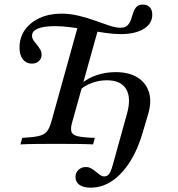

<svg xmlns="http://www.w3.org/2000/svg" viewBox="-20 -643 793 855"><path d="M71 0 79 -29Q126.6 -31.5 151.6 -37.1Q176.6 -42.7 188.3 -56.9Q200 -71 208.1 -99.2L331.5 -542.7L420.2 -524.2L301.6 -99.2Q293.5 -71.8 298 -56.9Q302.4 -41.9 326.6 -36.3Q350.8 -30.6 402.4 -29L394.4 0Q363.7 -1.6 320.2 -2Q276.6 -2.4 228.2 -2.4Q184.7 -2.4 143.1 -2Q101.6 -1.6 71 0ZM383.1 192.7Q351.6 192.7 333.9 180.2Q316.1 167.7 316.1 145.2Q316.1 125.8 329.4 113.3Q342.7 100.8 362.1 100.8Q375.8 100.8 386.7 107.3Q397.6 113.7 407.3 121.8Q416.9 129.8 425.8 136.3Q434.7 142.7 445.2 142.7Q453.2 142.7 460.1 137.5Q466.9 132.3 472.2 120.6Q477.4 108.9 482.3 91.1L545.2 -135.5Q565.3 -206.5 541.9 -246Q518.5 -285.5 455.6 -285.5Q421 -285.5 388.7 -273.4Q356.5 -261.3 334.7 -241.1L341.9 -270.2Q371 -295.2 410.9 -308.5Q450.8 -321.8 495.2 -321.8Q553.2 -321.8 591.1 -298.8Q629 -275.8 642.7 -234.3Q656.5 -192.7 640.3 -137.1L617.7 -60.5Q596 17.7 560.5 74.6Q525 131.5 480.2 162.1Q435.5 192.7 383.1 192.7ZM121.8 -359.7Q96.8 -359.7 81.9 -378.6Q66.9 -397.6 66.9 -431.5Q66.9 -475.8 90.7 -509.7Q114.5 -543.5 156.9 -562.9Q199.2 -582.3 254 -582.3Q291.9 -582.3 330.2 -573Q368.5 -563.7 403.2 -551.2Q437.9 -538.7 466.9 -529Q496 -519.4 515.3 -519.4Q537.1 -519.4 547.6 -529.8Q558.1 -540.3 563.3 -556Q568.5 -571.8 573.4 -586.7Q578.2 -601.6 587.5 -612.1Q596.8 -622.6 616.1 -622.6Q636.3 -622.6 647.2 -610.5Q658.1 -598.4 658.1 -577.4Q658.1 -537.9 620.2 -514.5Q582.3 -491.1 516.9 -491.1Q486.3 -491.1 450 -496.4Q413.7 -501.6 374.6 -508.9Q335.5 -516.1 296.8 -521.4Q258.1 -526.6 223.4 -526.6Q175 -526.6 148.8 -515.7Q122.6 -504.8 122.6 -483.9Q122.6 -473.4 129 -463.7Q135.5 -454 144 -444Q152.4 -433.9 158.9 -423Q165.3 -412.1 165.3 -399.2Q165.3 -382.3 153.2 -371Q141.1 -359.7 121.8 -359.7Z"/></svg>

Font: Playfair 5pt SemiExpanded Light Medium
Style: Italic
Weight: 500
Italic angle: -15.6°
Version: Version 2.001;gftools[0.9.30]